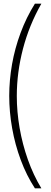

<svg xmlns="http://www.w3.org/2000/svg" viewBox="-20 -820 274 1040"><path d="M169 200Q123.5 130 92.5 46.8Q61.5 -36.5 45.8 -125.2Q30 -214 30 -301Q30 -385 45.2 -471.8Q60.5 -558.5 91.5 -642Q122.5 -725.5 169 -800H204Q138 -684 104.5 -555.8Q71 -427.5 71 -300Q71 -215 86.2 -127Q101.5 -39 131 44.5Q160.5 128 204 200Z"/></svg>

Font: Big Shoulders Stencil Text SC Thin
Style: Regular
Weight: 100
Designer: Patric King
Foundry: XO Type Co
Version: Version 2.001